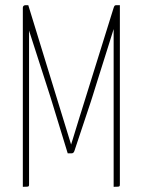

<svg xmlns="http://www.w3.org/2000/svg" viewBox="-20 -720 550 740"><path d="M241 -129 180 -328Q180 -328 173 -350.5Q166 -373 154.5 -408Q143 -443 130.5 -482.5Q118 -522 106.5 -557Q95 -592 88 -614.5Q81 -637 81 -637L89 -700L214 -293Q214 -293 220 -273.5Q226 -254 234 -228Q242 -202 248 -182.5Q254 -163 254 -163Q254 -163 260 -182Q266 -201 273.5 -226Q281 -251 287 -270Q293 -289 293 -289L418 -690L425 -630Q425 -630 418 -608Q411 -586 400.5 -552Q390 -518 377.5 -479Q365 -440 354.5 -406Q344 -372 337 -350Q330 -328 330 -328L267 -139Q264 -129 256 -129ZM68 0V-690Q68 -695 71 -697.5Q74 -700 78 -700H89L92 -686V-631Q92 -631 92 -611Q92 -591 92 -559Q92 -527 92 -491.5Q92 -456 92 -424Q92 -392 92 -372Q92 -352 92 -352V-10Q92 -5 91 -3Q90 -1 85 -0.5Q80 0 68 0ZM418 0V-342Q418 -342 418 -364Q418 -386 418 -421Q418 -456 418 -494.5Q418 -533 418 -568Q418 -603 418 -625Q418 -647 418 -647V-659V-690Q418 -690 420 -695Q422 -700 428 -700Q435 -700 438 -700Q441 -700 441.5 -700Q442 -700 442 -700V-10Q442 -5 441 -3Q440 -1 435 -0.5Q430 0 418 0Z"/></svg>

Font: Yanone Kaffeesatz ExtraLight ExtraLight
Style: Regular
Weight: 250
Version: Version 2.003